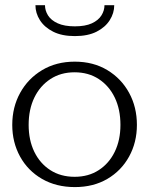

<svg xmlns="http://www.w3.org/2000/svg" viewBox="-20 -726 585 758"><path d="M275.7 12.6Q201.9 12.6 145.9 -19.7Q90 -52 59.2 -108Q28.4 -164 28.4 -233Q28.4 -303 59.6 -359.5Q90.8 -416 146.5 -449.3Q202.2 -482.6 275.2 -482.6Q348.3 -482.6 403.6 -449.3Q458.9 -416 489.7 -359.5Q520.5 -303 520.5 -233Q520.5 -164 489.7 -108Q458.9 -52 403.8 -19.7Q348.7 12.6 275.7 12.6ZM274.7 -28Q329.3 -28 369.9 -54.4Q410.5 -80.7 433 -126.8Q455.5 -172.9 455.5 -233Q455.5 -294.1 433.2 -340.5Q410.9 -387 370.1 -413.8Q329.3 -440.6 274.3 -440.6Q219.8 -440.6 178.9 -413.8Q137.9 -387 115.5 -340.5Q93.1 -294.1 93.1 -233Q93.1 -172.9 115.4 -126.8Q137.8 -80.7 178.6 -54.4Q219.5 -28 274.7 -28ZM431 -705.6Q431 -674.3 413.3 -646.4Q395.6 -618.4 361.3 -600.9Q326.9 -583.5 275.5 -583.5Q224.5 -583.5 189.9 -600.9Q155.3 -618.4 137.6 -646.4Q119.9 -674.3 119.9 -705.6H157.6Q157.6 -684.4 169.6 -665.1Q181.7 -645.8 208 -633.9Q234.2 -622 275.5 -622Q316.8 -622 342.6 -633.9Q368.3 -645.8 380.4 -665.1Q392.5 -684.4 392.5 -705.6Z"/></svg>

Font: Panamera Thin
Style: Regular
Weight: 100
Designer: Bastien Sozeau
Foundry: NBR — Bastien Sozeau
Version: Version 3.003;gftools[0.9.33]